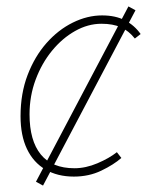

<svg xmlns="http://www.w3.org/2000/svg" viewBox="-20 -538 468 598"><path d="M114 40 92 28 380 -518 402 -506ZM210 12Q159 12 121.5 -10Q84 -32 64 -74Q44 -116 44 -176Q44 -247 66 -304.5Q88 -362 124.5 -403.5Q161 -445 206.5 -467.5Q252 -490 298 -490Q340 -490 369.5 -474.5Q399 -459 418 -432L400 -418Q381 -442 356.5 -453Q332 -464 296 -464Q254 -464 214 -441.5Q174 -419 142 -380Q110 -341 91 -290Q72 -239 72 -182Q72 -100 107 -57Q142 -14 212 -14Q247 -14 283.5 -29.5Q320 -45 344 -64L358 -46Q334 -25 295.5 -6.5Q257 12 210 12Z"/></svg>

Font: Source Sans 3 ExtraLight
Style: Italic
Weight: 250
Italic angle: -11°
Designer: Paul D. Hunt
Foundry: Adobe
Version: Version 3.046;hotconv 1.0.118;makeotfexe 2.5.65603